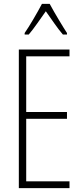

<svg xmlns="http://www.w3.org/2000/svg" viewBox="-20 -969 425 989"><path d="M236 -949H196C173 -905 131 -833 107 -799V-791H128C155 -822 190 -875 216 -911C244 -872 276 -823 304 -791H325V-799C309 -823 261 -902 236 -949ZM338 0V-35H115V-357H325V-392H115V-679H338V-714H77V0Z"/></svg>

Font: Noto Sans ExtraCondensed ExtraLight
Style: Regular
Weight: 200
Width: 2
Designer: Monotype Design Team
Foundry: Monotype Imaging Inc.
Version: Version 2.013